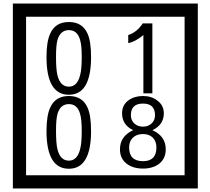

<svg xmlns="http://www.w3.org/2000/svg" viewBox="-20 -980 1195 1090"><path d="M1103 90H53V-960H1103ZM1028 15V-885H128V15ZM497 -656Q497 -442 371 -442Q244 -442 244 -656Q244 -744 265 -789Q294 -855 371 -855Q448 -855 477 -789Q497 -745 497 -656ZM444 -656Q444 -723 435 -752Q420 -809 371 -809Q322 -809 306 -752Q298 -723 298 -656Q298 -587 306 -553Q322 -488 371 -488Q419 -488 435 -554Q444 -587 444 -656ZM845 -450H794V-781Q748 -743 708 -735V-781Q759 -798 790 -847H845ZM497 -236Q497 -22 371 -22Q244 -22 244 -236Q244 -324 265 -369Q294 -435 371 -435Q448 -435 477 -369Q497 -325 497 -236ZM444 -236Q444 -303 435 -332Q420 -389 371 -389Q322 -389 306 -332Q298 -303 298 -236Q298 -167 306 -133Q322 -68 371 -68Q419 -68 435 -134Q444 -167 444 -236ZM921 -132Q921 -79 882 -49Q846 -23 792 -23Q737 -23 701 -49Q661 -79 661 -132Q661 -207 736 -241Q673 -271 673 -337Q673 -384 710 -411Q744 -435 792 -435Q839 -435 872 -410Q910 -383 910 -337Q910 -271 845 -241Q921 -207 921 -132ZM860 -326Q860 -392 792 -392Q723 -392 723 -326Q723 -297 742.5 -279Q762 -261 792 -261Q821 -261 840.5 -279Q860 -297 860 -326ZM868 -143Q868 -178 847.5 -198.5Q827 -219 792 -219Q756 -219 734.5 -198.5Q713 -178 713 -143Q713 -65 792 -65Q868 -65 868 -143Z"/></svg>

Font: Unicode BMP Fallback SIL
Style: Regular
Weight: 400
Foundry: NRSI, SIL International
Version: Version 5.1 Based on Unicode 5.1